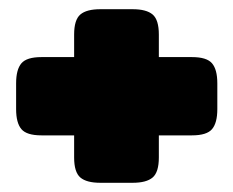

<svg xmlns="http://www.w3.org/2000/svg" viewBox="-20 -515 507 417"><path d="M141 -173V-221H70Q38 -221 26.5 -234.5Q15 -248 15 -278V-334Q15 -364 26.5 -377.5Q38 -391 70 -391H141V-440Q141 -472 154.5 -483.5Q168 -495 198 -495H268Q298 -495 311.5 -483.5Q325 -472 325 -440V-391H397Q429 -391 440.5 -377.5Q452 -364 452 -334V-278Q452 -248 440.5 -234.5Q429 -221 397 -221H325V-173Q325 -141 311.5 -129.5Q298 -118 268 -118H198Q168 -118 154.5 -129.5Q141 -141 141 -173Z"/></svg>

Font: Mitr
Style: Bold
Weight: 700
Designer: Thanarat Vachiruckul
Foundry: Cadson Demak
Version: Version 1.003